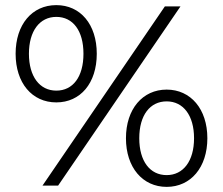

<svg xmlns="http://www.w3.org/2000/svg" viewBox="-20 -725 871 750"><path d="M207 0 685 -700H624L146 0ZM200 -325C294 -325 358 -400 358 -515C358 -630 294 -705 200 -705C105 -705 41 -629 41 -515C41 -401 105 -325 200 -325ZM200 -371C135 -371 93 -426 93 -515C93 -604 135 -659 200 -659C265 -659 306 -605 306 -515C306 -425 265 -371 200 -371ZM631 5C725 5 790 -71 790 -185C790 -299 725 -375 631 -375C537 -375 472 -299 472 -185C472 -71 537 5 631 5ZM631 -41C566 -41 524 -95 524 -185C524 -275 566 -329 631 -329C696 -329 738 -274 738 -185C738 -96 696 -41 631 -41Z"/></svg>

Font: Montserrat-Alt1
Style: Regular
Weight: 400
Designer: Differentunic
Foundry: Differentunic
Version: Version 7.222